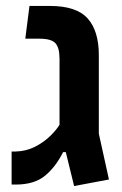

<svg xmlns="http://www.w3.org/2000/svg" viewBox="-20 -620 410 645"><path d="M229 5 201 -109H192Q167 -59 131 -29.5Q95 0 33 0H19V-111H33Q68 -112 97.5 -127Q127 -142 148.5 -163Q170 -184 180 -201V-422Q180 -460 166 -475Q152 -490 113 -490H65L79 -600H148Q237 -600 274.5 -558Q312 -516 312 -435V-171L346 -17Z"/></svg>

Font: Noto Sans Hebrew Condensed SemiBold
Style: Regular
Weight: 600
Width: 3
Designer: Ben Nathan
Foundry: Google LLC
Version: Version 3.001; ttfautohint (v1.8.4.7-5d5b)